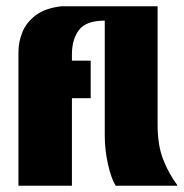

<svg xmlns="http://www.w3.org/2000/svg" viewBox="-20 -594 587 614"><path d="M39 0V-427Q39 -460 51.5 -491Q64 -522 94 -545Q124 -568 177 -574H484V-195Q484 -129 502 -83.5Q520 -38 547 -2L546 0H350Q336 -22 325.5 -68Q315 -114 315 -160V-528Q255 -528 232.5 -498Q210 -468 210 -420V-400H270V-280H210V0Z"/></svg>

Font: Tac One
Style: Regular
Weight: 400
Designer: Oluseyi Olusanya, David Udoh, Eyiyemi Adegbite, Mirko Velimirović
Version: Version 1.003; ttfautohint (v1.8.4.7-5d5b)